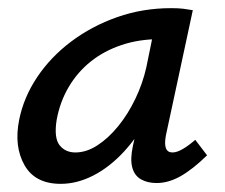

<svg xmlns="http://www.w3.org/2000/svg" viewBox="-20 -443 551 471"><path d="M129 8Q66 8 40 -38Q14 -84 27 -149Q38 -204 71 -253.5Q104 -303 154.5 -341Q205 -379 267.5 -401Q330 -423 400 -423Q418 -423 430 -421.5Q442 -420 453 -418L387 -111Q379 -69 403 -69Q414 -69 428.5 -77.5Q443 -86 459 -100L488 -62Q452 -27 422.5 -10.5Q393 6 364 6Q342 6 326 -3Q310 -12 304.5 -32Q299 -52 306 -85L341 -243L389 -277Q374 -215 347 -162.5Q320 -110 284.5 -71.5Q249 -33 209 -12.5Q169 8 129 8ZM165 -69Q192 -69 219 -86.5Q246 -104 270 -133.5Q294 -163 312 -200.5Q330 -238 339 -278L360 -381L407 -344Q399 -346 390 -346.5Q381 -347 372 -347Q321 -347 278 -332.5Q235 -318 202.5 -292Q170 -266 148.5 -229.5Q127 -193 119 -149Q112 -105 126 -87Q140 -69 165 -69Z"/></svg>

Font: Ysabeau SemiBold
Style: Italic
Weight: 600
Italic angle: -12°
Designer: Christian Thalmann (Catharsis Fonts)
Version: Version 2.002